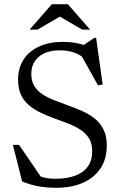

<svg xmlns="http://www.w3.org/2000/svg" viewBox="-20 -878 574 908"><path d="M437.5 -638.5 365 -658 426 -699H434.5L465.5 -478.5L443.5 -474.5L357 -629L374.5 -606Q348.5 -624.5 321.8 -632.2Q295 -640 263.5 -640Q199 -640 163.5 -609.5Q128 -579 128 -528.5Q128 -495 141.8 -472Q155.5 -449 179.5 -433Q203.5 -417 234 -405Q264.5 -393 298 -381Q331.5 -369 364.5 -354.8Q397.5 -340.5 424.8 -319.8Q452 -299 468.5 -267.5Q485 -236 485 -190Q485 -125.5 454.8 -81Q424.5 -36.5 371.2 -13.2Q318 10 248 10Q200 10 162.5 3.2Q125 -3.5 84.5 -20L41 -193H70L188 -20.5L105 -73Q144 -52 174.8 -42.2Q205.5 -32.5 240.5 -32.5Q295.5 -32.5 334.8 -46.8Q374 -61 395 -90Q416 -119 416 -163Q416 -201.5 398.8 -227Q381.5 -252.5 353 -269.2Q324.5 -286 290.8 -298.2Q257 -310.5 224 -323Q191 -335.5 162.2 -350.2Q133.5 -365 111.8 -385Q90 -405 77.8 -433.2Q65.5 -461.5 65.5 -501Q65.5 -556 91.2 -596Q117 -636 164.8 -658Q212.5 -680 277.5 -680Q322 -680 360.2 -670Q398.5 -660 437.5 -638.5ZM257 -803H269L157.5 -738H120L225 -858H301L406 -738H368.5Z"/></svg>

Font: Newsreader 16pt
Style: Regular
Weight: 400
Designer: Hugues Gentile
Foundry: Production Type
Version: Version 1.003